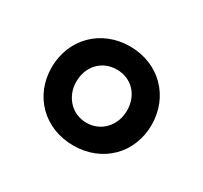

<svg xmlns="http://www.w3.org/2000/svg" viewBox="-78 -809 550 519"><g transform="rotate(30 197.0 -549.5)"><path d="M197 -395C288 -395 353 -461 353 -549C353 -637 288 -704 197 -704C106 -704 41 -637 41 -549C41 -461 106 -395 197 -395ZM118 -549C118 -597 151 -632 197 -632C244 -632 276 -597 276 -549C276 -503 243 -466 197 -466C151 -466 118 -503 118 -549Z"/></g></svg>

Font: MV Cash
Style: Regular
Weight: 400
Designer: Rodrigo Fuenzalida
Foundry: fragTYPE
Version: Version 1.100;Glyphs 3.1.2 (3151)